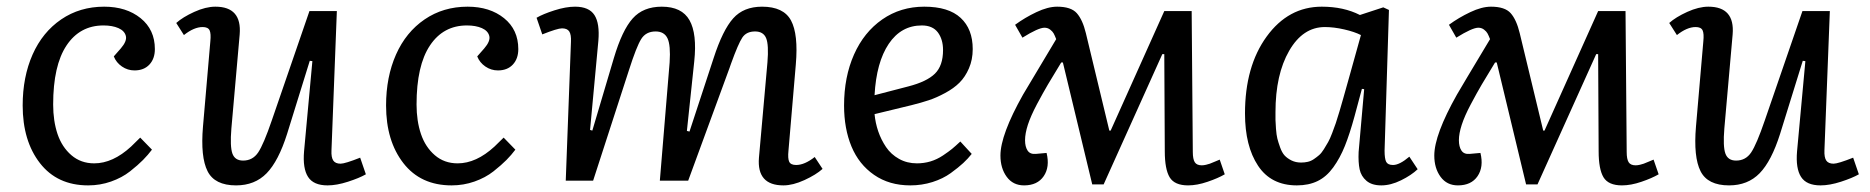

<svg xmlns="http://www.w3.org/2000/svg" viewBox="-20 -541 5600 575"><path d="M292 -521Q358.4 -521 401.1 -486.6Q443.8 -452.1 443.8 -394Q443.8 -365.2 427.5 -347.7Q411.1 -330.1 382.8 -330.1Q362.3 -330.1 345.2 -341.8Q328.1 -353.5 320.8 -372.1L341.8 -396Q360.8 -418 356.9 -433.3Q353 -448.7 334.7 -456.8Q316.4 -464.8 290 -464.8Q219.2 -464.8 179.2 -404.8Q139.2 -344.7 139.2 -228Q139.2 -178.7 152.3 -139.6Q165.5 -100.6 193.8 -76.2Q222.2 -51.8 262.2 -51.8Q317.9 -51.8 372.6 -102.1Q379.4 -108.4 399.9 -128.9L435.1 -92.8Q423.3 -77.1 408.4 -62Q393.6 -46.9 369.4 -27.8Q345.2 -8.8 312.5 2.7Q279.8 14.2 244.1 14.2Q151.4 14.2 99.6 -52.5Q47.9 -119.1 47.9 -225.1Q47.9 -310.5 77.6 -377.7Q107.4 -444.8 163.3 -482.9Q219.2 -521 292 -521Z M507.8 -472.2Q527.3 -489.7 561.8 -505.4Q596.2 -521 625 -521Q704.6 -521 697.8 -438L672.9 -155.8Q668.5 -102.1 676 -81.1Q683.6 -60.1 708 -60.1Q736.8 -60.1 753.2 -84.5Q769.5 -108.9 793.9 -180.2L906.7 -507.8H988.8L972.7 -90.8Q971.7 -69.8 978 -60.3Q984.4 -50.8 1000 -50.8Q1013.2 -50.8 1058.6 -68.8L1075.7 -19Q1056.2 -7.8 1022.2 3.2Q988.3 14.2 960.9 14.2Q918.9 14.2 902.6 -11.2Q886.2 -36.6 890.6 -87.9L915.5 -357.9L907.7 -358.9L839.8 -140.1Q814 -58.6 778.6 -22.2Q743.2 14.2 687 14.2Q623 14.2 601.6 -28.3Q580.1 -70.8 587.9 -162.1L609.9 -417Q612.3 -440.4 607.7 -450.2Q603 -460 586.9 -460Q561 -460 530.8 -436Z M1380.4 -521Q1446.8 -521 1489.5 -486.6Q1532.2 -452.1 1532.2 -394Q1532.2 -365.2 1515.9 -347.7Q1499.5 -330.1 1471.2 -330.1Q1450.7 -330.1 1433.6 -341.8Q1416.5 -353.5 1409.2 -372.1L1430.2 -396Q1449.2 -418 1445.3 -433.3Q1441.4 -448.7 1423.1 -456.8Q1404.8 -464.8 1378.4 -464.8Q1307.6 -464.8 1267.6 -404.8Q1227.5 -344.7 1227.5 -228Q1227.5 -178.7 1240.7 -139.6Q1253.9 -100.6 1282.2 -76.2Q1310.5 -51.8 1350.6 -51.8Q1406.2 -51.8 1460.9 -102.1Q1467.8 -108.4 1488.3 -128.9L1523.4 -92.8Q1511.7 -77.1 1496.8 -62Q1481.9 -46.9 1457.8 -27.8Q1433.6 -8.8 1400.9 2.7Q1368.2 14.2 1332.5 14.2Q1239.7 14.2 1188 -52.5Q1136.2 -119.1 1136.2 -225.1Q1136.2 -310.5 1166 -377.7Q1195.8 -444.8 1251.7 -482.9Q1307.6 -521 1380.4 -521Z M1985.4 -354Q1988.8 -405.8 1979 -426.3Q1969.2 -446.8 1943.4 -446.8Q1914.6 -446.8 1900.4 -424.3Q1886.2 -401.9 1863.3 -330.1L1756.3 0H1674.3L1689.9 -416Q1690.9 -437.5 1684.8 -446.8Q1678.7 -456.1 1663.1 -456.1Q1649.4 -456.1 1604 -438L1586.9 -487.8Q1606 -499 1640.4 -510Q1674.8 -521 1702.1 -521Q1744.1 -521 1760.3 -495.8Q1776.4 -470.7 1772 -418.9L1747.1 -151.9L1753.9 -149.9L1818.4 -367.2Q1843.3 -450.7 1874.8 -485.8Q1906.2 -521 1961.9 -521Q2022 -521 2044.9 -480.5Q2067.9 -439.9 2059.1 -356.9L2037.1 -148.9L2044.9 -147L2117.2 -367.2Q2144.5 -451.2 2175.8 -486.1Q2207 -521 2262.2 -521Q2326.7 -521 2348.9 -479.7Q2371.1 -438.5 2363.3 -348.1L2341.3 -89.8Q2338.9 -66.4 2343.5 -56.6Q2348.1 -46.9 2364.3 -46.9Q2389.6 -46.9 2419.9 -70.8L2443.4 -35.2Q2423.8 -17.6 2389.2 -1.7Q2354.5 14.2 2326.2 14.2Q2246.1 14.2 2252.9 -68.8L2278.3 -354Q2282.7 -406.7 2274.4 -426.8Q2266.1 -446.8 2241.2 -446.8Q2215.3 -446.8 2203.1 -428.5Q2190.9 -410.2 2169.4 -350.6Q2168 -346.2 2167 -343.8Q2166 -341.3 2164.8 -337.4Q2163.6 -333.5 2162.1 -330.1L2041 0H1956.1Z M2748 -521Q2820.8 -521 2856.9 -487.5Q2893.1 -454.1 2893.1 -394Q2893.1 -362.3 2881.8 -336.4Q2870.6 -310.5 2853.5 -293.5Q2836.4 -276.4 2810.5 -262.5Q2784.7 -248.5 2762 -241Q2739.3 -233.4 2710 -226.1L2599.1 -199.2Q2601.6 -172.9 2610.1 -147.7Q2618.7 -122.6 2633.5 -100.6Q2648.4 -78.6 2672.4 -65.2Q2696.3 -51.8 2726.1 -51.8Q2747.1 -51.8 2766.6 -57.6Q2786.1 -63.5 2804 -75.4Q2821.8 -87.4 2831.3 -95.2Q2840.8 -103 2856 -117.2L2890.1 -80.1Q2878.9 -65.9 2864.7 -52.7Q2850.6 -39.6 2827.4 -22.7Q2804.2 -5.9 2772.5 4.2Q2740.7 14.2 2706.1 14.2Q2643.1 14.2 2597.7 -17.3Q2552.2 -48.8 2530 -102.3Q2507.8 -155.8 2507.8 -225.1Q2507.8 -310.5 2537.6 -377.7Q2567.4 -444.8 2622.3 -482.9Q2677.2 -521 2748 -521ZM2804.2 -391.1Q2804.2 -423.3 2788.6 -444.1Q2772.9 -464.8 2740.7 -464.8Q2678.7 -464.8 2641.6 -409.7Q2604.5 -354.5 2599.1 -255.9L2700.2 -282.2Q2755.4 -296.4 2779.8 -320.3Q2804.2 -344.2 2804.2 -391.1Z M3285.2 11.2H3251L3163.1 -354H3158.2Q3132.8 -312.5 3118.4 -288.1Q3104 -263.7 3085.4 -228.8Q3066.9 -193.8 3058.3 -167.5Q3049.8 -141.1 3049.8 -121.1Q3049.8 -101.6 3057.4 -90.1Q3064.9 -78.6 3082 -80.1L3114.3 -83Q3124.5 -41 3105.7 -13.4Q3086.9 14.2 3046.9 14.2Q3013.7 14.2 2994.9 -11.5Q2976.1 -37.1 2976.1 -75.2Q2976.1 -137.2 3043.9 -257.8Q3055.7 -278.3 3143.1 -423.8Q3138.7 -435.1 3135.5 -440.9Q3132.3 -446.8 3125 -452.4Q3117.7 -458 3107.9 -458Q3089.8 -458 3042 -428.2L3020 -466.8Q3049.3 -488.3 3083.7 -504.6Q3118.2 -521 3146 -521Q3187.5 -521 3204.8 -501.5Q3222.2 -481.9 3231.9 -441.9L3302.2 -149.9H3306.2L3466.8 -507.8H3548.8L3552.2 -85.9Q3552.2 -64.5 3558.1 -55.2Q3564 -45.9 3579.1 -45.9Q3585 -45.9 3592 -47.6Q3599.1 -49.3 3603.3 -50.8Q3607.4 -52.2 3618.2 -56.9Q3628.9 -61.5 3632.8 -63L3647.9 -19Q3627.9 -7.3 3596.4 3.4Q3564.9 14.2 3538.1 14.2Q3497.6 14.2 3482.9 -10Q3468.3 -34.2 3468.3 -87.9L3466.8 -378.9H3460.9Z M4126.5 -89.8Q4126.5 -65.9 4131.3 -56.4Q4136.2 -46.9 4151.9 -46.9Q4171.4 -46.9 4200.7 -71.8L4225.6 -34.2Q4206.5 -16.1 4175.8 -1Q4145 14.2 4116.7 14.2Q4088.4 14.2 4072.3 0.5Q4056.2 -13.2 4051.8 -33.9Q4047.4 -54.7 4048.8 -85.9L4065.4 -273.9L4058.6 -274.9L4036.6 -192.9Q4022 -139.6 4007.6 -103.8Q3993.2 -67.9 3972.9 -39.8Q3952.6 -11.7 3926 1.2Q3899.4 14.2 3863.8 14.2Q3786.6 14.2 3747.6 -44.7Q3708.5 -103.5 3708.5 -201.2Q3708.5 -342.3 3773.4 -431.6Q3838.4 -521 3938.5 -521Q4003.9 -521 4052.7 -496.1L4122.6 -519L4139.6 -511.2ZM3876.5 -54.2Q3887.2 -54.2 3896.7 -56.4Q3906.2 -58.6 3914.8 -64.5Q3923.3 -70.3 3930.4 -76.4Q3937.5 -82.5 3944.8 -94.2Q3952.1 -106 3957.5 -115.5Q3962.9 -125 3969.5 -142.3Q3976.1 -159.7 3980.5 -172.4Q3984.9 -185.1 3991.7 -208.3Q3998.5 -231.4 4002.9 -247.1Q4007.3 -262.7 4015.1 -290.5Q4020 -308.1 4022.5 -316.9L4055.7 -436Q4036.6 -445.8 4005.6 -452.9Q3974.6 -460 3947.8 -460Q3881.8 -460 3840.8 -388.9Q3799.8 -317.9 3799.8 -205.1Q3799.8 -189.5 3799.8 -181.9Q3799.8 -174.3 3801.3 -155.5Q3802.7 -136.7 3805.4 -126Q3808.1 -115.2 3813.7 -99.6Q3819.3 -84 3827.1 -75.4Q3835 -66.9 3847.7 -60.5Q3860.4 -54.2 3876.5 -54.2Z M4584.5 11.2H4550.3L4462.4 -354H4457.5Q4432.1 -312.5 4417.7 -288.1Q4403.3 -263.7 4384.8 -228.8Q4366.2 -193.8 4357.7 -167.5Q4349.1 -141.1 4349.1 -121.1Q4349.1 -101.6 4356.7 -90.1Q4364.3 -78.6 4381.3 -80.1L4413.6 -83Q4423.8 -41 4405 -13.4Q4386.2 14.2 4346.2 14.2Q4313 14.2 4294.2 -11.5Q4275.4 -37.1 4275.4 -75.2Q4275.4 -137.2 4343.3 -257.8Q4355 -278.3 4442.4 -423.8Q4438 -435.1 4434.8 -440.9Q4431.6 -446.8 4424.3 -452.4Q4417 -458 4407.2 -458Q4389.2 -458 4341.3 -428.2L4319.3 -466.8Q4348.6 -488.3 4383.1 -504.6Q4417.5 -521 4445.3 -521Q4486.8 -521 4504.2 -501.5Q4521.5 -481.9 4531.2 -441.9L4601.6 -149.9H4605.5L4766.1 -507.8H4848.1L4851.6 -85.9Q4851.6 -64.5 4857.4 -55.2Q4863.3 -45.9 4878.4 -45.9Q4884.3 -45.9 4891.4 -47.6Q4898.4 -49.3 4902.6 -50.8Q4906.7 -52.2 4917.5 -56.9Q4928.2 -61.5 4932.1 -63L4947.3 -19Q4927.2 -7.3 4895.8 3.4Q4864.3 14.2 4837.4 14.2Q4796.9 14.2 4782.2 -10Q4767.6 -34.2 4767.6 -87.9L4766.1 -378.9H4760.3Z M4979 -472.2Q4998.5 -489.7 5033 -505.4Q5067.4 -521 5096.2 -521Q5175.8 -521 5168.9 -438L5144 -155.8Q5139.6 -102.1 5147.2 -81.1Q5154.8 -60.1 5179.2 -60.1Q5208 -60.1 5224.4 -84.5Q5240.7 -108.9 5265.1 -180.2L5377.9 -507.8H5460L5443.8 -90.8Q5442.9 -69.8 5449.2 -60.3Q5455.6 -50.8 5471.2 -50.8Q5484.4 -50.8 5529.8 -68.8L5546.9 -19Q5527.3 -7.8 5493.4 3.2Q5459.5 14.2 5432.1 14.2Q5390.1 14.2 5373.8 -11.2Q5357.4 -36.6 5361.8 -87.9L5386.7 -357.9L5378.9 -358.9L5311 -140.1Q5285.2 -58.6 5249.8 -22.2Q5214.4 14.2 5158.2 14.2Q5094.2 14.2 5072.8 -28.3Q5051.3 -70.8 5059.1 -162.1L5081.1 -417Q5083.5 -440.4 5078.9 -450.2Q5074.2 -460 5058.1 -460Q5032.2 -460 5002 -436Z"/></svg>

Font: Literata Book
Style: Italic
Weight: 400
Italic angle: -3°
Designer: Latin by Veronika Burian and Jose Scaglione. Greek by Irene Vlachou. Cyrillic by Vera Evstafieva
Foundry: TypeTogether
Version: Version 1.003;PS 001.003;hotconv 1.0.88;makeotf.lib2.5.64775